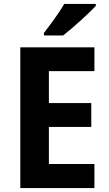

<svg xmlns="http://www.w3.org/2000/svg" viewBox="-20 -954 554 974"><path d="M466 -924V-934H306C280 -889 236 -830 203 -787V-774H300C349 -812 432 -887 466 -924ZM459 0V-122H228V-310H443V-431H228V-593H459V-714H83V0Z"/></svg>

Font: Noto Sans Malayalam SemiCondensed
Style: Bold
Weight: 700
Width: 4
Designer: Jelle Bosma - Monotype Design Team
Foundry: Monotype Imaging Inc.
Version: Version 2.104